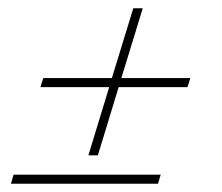

<svg xmlns="http://www.w3.org/2000/svg" viewBox="-20 -446 540 466"><path d="M85 -256.5H251.5L303.5 -426H326.5L274.5 -256.5H442L435 -234.5H268L217.5 -69H194.5L245 -234.5H78ZM13 -22H370L363.5 0H6.5Z"/></svg>

Font: Newsreader 16pt ExtraLight
Style: Italic
Weight: 275
Italic angle: -17°
Designer: Hugues Gentile
Foundry: Production Type
Version: Version 1.003; ttfautohint (v1.8.3)